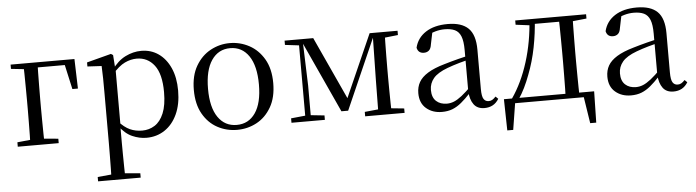

<svg xmlns="http://www.w3.org/2000/svg" viewBox="-48 -737 4360 1202"><g transform="rotate(-5 2132.0 -136.0)"><path d="M123.1 0Q124.3 -24.4 124.8 -65.3Q125.3 -106.3 125.8 -150.3Q126.3 -194.3 126.3 -228.5V-280Q126.3 -317.7 125.8 -363.2Q125.3 -408.7 124.8 -450.2Q124.3 -491.8 123.1 -516H212.3Q211.3 -491.8 210.8 -450.2Q210.3 -408.7 209.8 -363.2Q209.3 -317.7 209.3 -280V-228.5Q209.3 -194.3 209.8 -150.3Q210.3 -106.3 210.8 -65.3Q211.3 -24.4 212.3 0ZM167 -483.7V-516H444.7L450.4 -329.9H415.5L375.3 -510.7L407.3 -483.7ZM43.5 0V-27.8L150.9 -38.6H182.9L300.7 -27.8V0ZM43.5 -489.1V-516H167V-477.4H152.7Z M525.5 259.8V232.4L636.7 222.2H674.5L793.2 232.4V259.8ZM610.5 259.8Q611.5 225.6 612 185.1Q612.5 144.5 613 103.1Q613.5 61.7 613.5 26.7V-286.8Q613.5 -338.2 613 -379.5Q612.5 -420.7 610.5 -457.5L521.5 -462.4V-487.9L674.9 -528L687.9 -519.6L693.9 -435.3L695.7 -430.1V-78.7L694.5 -68.7V26.5Q694.5 60.7 695 102.2Q695.5 143.7 696 184.7Q696.5 225.6 697.5 259.8ZM851.6 14.6Q807.1 14.6 762.2 -5.1Q717.3 -24.9 679.2 -77.1H666.4L680.3 -105.1Q717.5 -63.7 752.4 -48.2Q787.2 -32.7 828.5 -32.7Q872.2 -32.7 907.6 -55.1Q943.1 -77.6 964.3 -128.1Q985.5 -178.6 985.5 -260.8Q985.5 -374.9 943.5 -429.7Q901.4 -484.5 832.9 -484.5Q795.4 -484.5 758 -466.8Q720.5 -449.1 676.2 -398.2L665.6 -425H676.5Q715.9 -481.5 765.2 -506.1Q814.6 -530.6 865.3 -530.6Q926.5 -530.6 973.2 -498Q1020 -465.4 1047.1 -405.4Q1074.2 -345.3 1074.2 -262.6Q1074.2 -177.1 1045.5 -114.8Q1016.7 -52.4 966.4 -18.9Q916.2 14.6 851.6 14.6Z M1421.5 14.6Q1355.2 14.6 1298.4 -15.9Q1241.6 -46.5 1207 -107.4Q1172.4 -168.3 1172.4 -257.8Q1172.4 -347.6 1208.1 -408.5Q1243.7 -469.3 1300.7 -500Q1357.7 -530.6 1421.5 -530.6Q1486.2 -530.6 1543.2 -500.1Q1600.2 -469.5 1635.9 -408.7Q1671.5 -347.8 1671.5 -257.8Q1671.5 -168 1636.4 -107.2Q1601.3 -46.3 1544.5 -15.8Q1487.7 14.6 1421.5 14.6ZM1421.5 -16.4Q1496 -16.4 1538.7 -78.2Q1581.4 -140.1 1581.4 -256.6Q1581.4 -373.4 1538.7 -436.1Q1496 -498.8 1421.5 -498.8Q1347.1 -498.8 1304.3 -436.1Q1261.5 -373.4 1261.5 -256.6Q1261.5 -140.1 1304.3 -78.2Q1347.1 -16.4 1421.5 -16.4Z M2081.3 -44.4 1872.3 -500.2H1866.6V-516H1945.3L2135.9 -101.4H2116.3L2299.7 -516H2331.3V-500.6H2324.5L2123.6 -44.4ZM2310.6 0 2313.2 -221.5 2318.5 -516H2394Q2393 -491.8 2392.4 -450.7Q2391.8 -409.7 2391.3 -365.7Q2390.8 -321.7 2390.8 -288.3V-228.5Q2390.8 -194.3 2391.3 -150.3Q2391.8 -106.3 2392.4 -65.3Q2393 -24.4 2394 0ZM1763.5 0V-27.8L1862.2 -37.8H1878.3L1973.4 -27.8V0ZM2226.6 0V-27.8L2334.8 -38.6H2367L2474.4 -27.8V0ZM1765.3 -489.1V-516H1875.1V-477.4H1863.3ZM1853 0V-516H1877.8L1887.7 -222.7V0ZM2348.5 -477.4V-516H2475.2V-489.1L2367.8 -477.4Z M2708.7 14.6Q2649.5 14.6 2610.1 -19.1Q2570.6 -52.8 2570.6 -115.1Q2570.6 -153.9 2587.8 -184.3Q2604.9 -214.6 2644.4 -239Q2683.9 -263.5 2749.9 -282.3Q2791.8 -294.9 2837.8 -306.7Q2883.8 -318.5 2923.8 -327.7V-303.3Q2883.8 -293.3 2842.7 -281.5Q2801.6 -269.7 2767.6 -257Q2704.3 -233.6 2677.6 -201.7Q2650.9 -169.7 2650.9 -128.2Q2650.9 -81.6 2676.5 -58Q2702.2 -34.4 2744.1 -34.4Q2766.6 -34.4 2788.6 -43.3Q2810.6 -52.2 2838.7 -74.2Q2866.7 -96.3 2904.8 -134.4L2913.5 -87.1H2889.9Q2858.7 -53.7 2831.5 -31.1Q2804.2 -8.4 2775.1 3.1Q2746 14.6 2708.7 14.6ZM2975.8 13.6Q2931.1 13.6 2908.8 -16.6Q2886.5 -46.7 2883.2 -99.7V-103.3V-359Q2883.2 -415 2871.1 -445.3Q2858.9 -475.6 2833.7 -487.6Q2808.6 -499.6 2769 -499.6Q2740.3 -499.6 2711.1 -491.4Q2681.9 -483.2 2648.7 -464.7L2692.2 -491.9L2675.8 -412.7Q2672.2 -386 2659.7 -375.2Q2647.1 -364.3 2628.4 -364.3Q2592.2 -364.3 2584.5 -399.7Q2599.4 -461 2653.1 -495.8Q2706.8 -530.6 2791.2 -530.6Q2878.5 -530.6 2920.8 -489.2Q2963 -447.8 2963 -354.6V-107.7Q2963 -60.8 2974.1 -44.2Q2985.1 -27.5 3005.4 -27.5Q3018 -27.5 3028 -33.2Q3038 -38.8 3050.4 -52.1L3066.1 -36.7Q3050.2 -10.7 3027.6 1.4Q3005 13.6 2975.8 13.6Z M3622.9 0H3147.9L3172.2 -21.1L3142.5 165.4H3105.3L3101.3 -31.1H3668.3L3664.3 165.4H3626.3L3597.2 -21.5ZM3487.1 0Q3488.3 -24.4 3488.8 -65.3Q3489.3 -106.3 3489.8 -150.3Q3490.3 -194.3 3490.3 -228.5V-288.3Q3490.3 -321.7 3489.8 -365.7Q3489.3 -409.7 3488.8 -450.7Q3488.3 -491.8 3487.1 -516H3574.7Q3573.7 -491.8 3573.2 -450.7Q3572.7 -409.7 3572.2 -365.7Q3571.7 -321.7 3571.7 -288.3V-228.5Q3571.7 -194.3 3572.2 -150.3Q3572.7 -106.3 3573.2 -65.3Q3573.7 -24.4 3574.7 0ZM3214.7 -489.1V-516H3316.7V-477.4H3307.6ZM3532.1 -477.4V-516H3660.1V-489.1L3548.5 -477.4ZM3151.8 -30.4Q3216.2 -123.1 3255.8 -249.2Q3295.4 -375.4 3303.8 -516H3337.6Q3332 -425.3 3314.6 -337.1Q3297.2 -248.8 3266.2 -169.3Q3251.3 -128.8 3232.7 -90.6Q3214.1 -52.5 3191.1 -19.1V-6.8ZM3316.7 -484.1V-516H3533.9V-484.1Z M3896.7 14.6Q3837.5 14.6 3798.1 -19.1Q3758.6 -52.8 3758.6 -115.1Q3758.6 -153.9 3775.8 -184.3Q3792.9 -214.6 3832.4 -239Q3871.9 -263.5 3937.9 -282.3Q3979.8 -294.9 4025.8 -306.7Q4071.8 -318.5 4111.8 -327.7V-303.3Q4071.8 -293.3 4030.7 -281.5Q3989.6 -269.7 3955.6 -257Q3892.3 -233.6 3865.6 -201.7Q3838.9 -169.7 3838.9 -128.2Q3838.9 -81.6 3864.5 -58Q3890.2 -34.4 3932.1 -34.4Q3954.6 -34.4 3976.6 -43.3Q3998.6 -52.2 4026.7 -74.2Q4054.7 -96.3 4092.8 -134.4L4101.5 -87.1H4077.9Q4046.7 -53.7 4019.5 -31.1Q3992.2 -8.4 3963.1 3.1Q3934 14.6 3896.7 14.6ZM4163.8 13.6Q4119.1 13.6 4096.8 -16.6Q4074.5 -46.7 4071.2 -99.7V-103.3V-359Q4071.2 -415 4059.1 -445.3Q4046.9 -475.6 4021.7 -487.6Q3996.6 -499.6 3957 -499.6Q3928.3 -499.6 3899.1 -491.4Q3869.9 -483.2 3836.7 -464.7L3880.2 -491.9L3863.8 -412.7Q3860.2 -386 3847.7 -375.2Q3835.1 -364.3 3816.4 -364.3Q3780.2 -364.3 3772.5 -399.7Q3787.4 -461 3841.1 -495.8Q3894.8 -530.6 3979.2 -530.6Q4066.5 -530.6 4108.8 -489.2Q4151 -447.8 4151 -354.6V-107.7Q4151 -60.8 4162.1 -44.2Q4173.1 -27.5 4193.4 -27.5Q4206 -27.5 4216 -33.2Q4226 -38.8 4238.4 -52.1L4254.1 -36.7Q4238.2 -10.7 4215.6 1.4Q4193 13.6 4163.8 13.6Z"/></g></svg>

Font: Noto Serif HK ExtraLight
Style: Regular
Weight: 200
Designer: Ryoko NISHIZUKA 西塚涼子 (kana & ideographs); Frank Grießhammer (Latin, Greek & Cyrillic); Wenlong ZHANG 张文龙 (bopomofo); San
Foundry: Adobe
Version: Version 2.002-H1;hotconv 1.1.0;makeotfexe 2.6.0